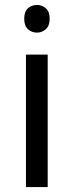

<svg xmlns="http://www.w3.org/2000/svg" viewBox="-20 -757 298 777"><path d="M173 -536V0H85V-536ZM130 -737Q150 -737 165.5 -723.5Q181 -710 181 -681Q181 -653 165.5 -639Q150 -625 130 -625Q108 -625 93 -639Q78 -653 78 -681Q78 -710 93 -723.5Q108 -737 130 -737Z"/></svg>

Font: Noto Sans Hebrew
Style: Regular
Weight: 400
Designer: Monotype Design Team
Foundry: Monotype Imaging Inc.
Version: Version 2.003;January 10, 2023;FontCreator 14.0.0.2877 64-bi